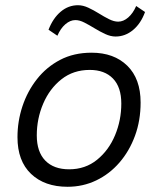

<svg xmlns="http://www.w3.org/2000/svg" viewBox="-20 -708 607 736"><path d="M331 -506Q417 -506 468 -456Q519 -406 519 -315Q519 -246 497.5 -187.5Q476 -129 438 -85Q400 -41 349 -16.5Q298 8 239 8Q151 8 99 -41.5Q47 -91 47 -182Q47 -243 66 -300.5Q85 -358 121.5 -404.5Q158 -451 210.5 -478.5Q263 -506 331 -506ZM245 -59Q307 -59 352 -95.5Q397 -132 421 -189.5Q445 -247 445 -311Q445 -374 413 -407Q381 -440 324 -440Q261 -440 215.5 -404Q170 -368 145.5 -310.5Q121 -253 121 -189Q121 -126 153.5 -92.5Q186 -59 245 -59ZM423 -568Q404 -568 383.5 -577.5Q363 -587 342.5 -599.5Q322 -612 303.5 -621.5Q285 -631 269 -631Q249 -631 230.5 -615Q212 -599 200 -571L166 -594Q183 -638 212.5 -663Q242 -688 279 -688Q298 -688 318.5 -678.5Q339 -669 359 -656.5Q379 -644 398 -634.5Q417 -625 433 -625Q453 -625 471.5 -641Q490 -657 502 -685L536 -662Q520 -618 490 -593Q460 -568 423 -568Z"/></svg>

Font: Livvic
Style: Italic
Weight: 400
Italic angle: -10°
Designer: Jacques Le Bailly, Baron von Fonthausen
Version: Version 1.001; ttfautohint (v1.8.2)